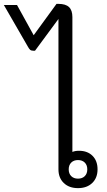

<svg xmlns="http://www.w3.org/2000/svg" viewBox="-102 -962 554 992"><path d="M402 -87Q402 -43 374.5 -16.5Q347 10 301 10Q255 10 227.5 -16.5Q200 -43 200 -87V-864L79 -700H69Q59 -700 53.5 -705Q48 -710 42 -721L-82 -936H-14L72 -780L190 -942H200Q237 -942 254.5 -925.5Q272 -909 272 -874V-177Q286 -183 306 -183Q350 -183 376 -157Q402 -131 402 -87ZM349 -87Q349 -109 336 -122Q323 -135 301 -135Q279 -135 266 -122Q253 -109 253 -87Q253 -65 266 -52Q279 -39 301 -39Q323 -39 336 -52Q349 -65 349 -87Z"/></svg>

Font: Stavian Regular
Style: Regular
Weight: 400
Version: Version 1.000; ttfautohint (v1.6)